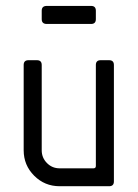

<svg xmlns="http://www.w3.org/2000/svg" viewBox="-20 -645 477 665"><path d="M142.1 -624.5H295.4Q312 -624.5 312 -607.9V-578.6Q312 -562 295.4 -562H142.1Q124.5 -562 124.5 -578.6V-607.9Q124.5 -624.5 142.1 -624.5ZM62 -124.5V-419.9Q62 -436.5 78.6 -436.5H107.9Q124.5 -436.5 124.5 -419.9V-124.5Q124.5 -98.6 142.6 -80.3Q160.6 -62 186.5 -62H303.7Q312 -62 312 -70.3V-419.9Q312 -436.5 328.6 -436.5H357.9Q374.5 -436.5 374.5 -419.9V-16.6Q374.5 0 357.9 0H186.5Q134.8 0 98.4 -36.4Q62 -72.8 62 -124.5Z"/></svg>

Font: GOSTRUS
Style: type_B
Weight: 400
Designer: Юрий и Татьяна Кривогуз
Version: Version 02.00